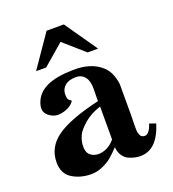

<svg xmlns="http://www.w3.org/2000/svg" viewBox="-133 -813 838 931"><g transform="rotate(-20 286.0 -347.0)"><path d="M418 -544H364L258 -637L150 -544H98L213 -711H302ZM559 -107Q521 16 434 16Q421 16 407.5 13.5Q394 11 376 3.5Q358 -4 345.5 -22Q333 -40 331 -67Q305 -40 287.5 -25Q270 -10 240.5 3.5Q211 17 180 17Q125 17 82.5 -9Q40 -35 40 -94Q40 -172 107.5 -220.5Q175 -269 330 -305L331 -366Q332 -407 315.5 -429Q299 -451 268 -451Q232 -451 212.5 -434Q193 -417 192 -392Q192 -377 194 -369.5Q196 -362 204 -356L212 -351Q203 -334 181 -322.5Q159 -311 134 -309Q103 -306 76 -329.5Q49 -353 67 -398Q101 -486 265 -488Q359 -491 412 -444Q436 -424 447.5 -391Q459 -358 458 -336V-313V-193Q458 -181 457.5 -164Q457 -147 457 -137Q457 -127 457 -114.5Q457 -102 459 -95Q461 -88 464 -81.5Q467 -75 473 -72Q479 -69 487 -69Q499 -69 508.5 -81.5Q518 -94 522 -106L526 -118Q528 -117 531.5 -116Q535 -115 542.5 -112.5Q550 -110 554 -108ZM331 -107V-277Q279 -260 245 -230.5Q211 -201 200.5 -178Q190 -155 188 -133V-131Q185 -93 204.5 -77Q224 -61 252 -63Q298 -67 331 -107Z"/></g></svg>

Font: GFS Artemisia
Style: Bold
Weight: 700
Designer: Designed by Takis Katsoulidis.
Foundry: Designed by Takis Katsoulidis.
Version: Version 1.0